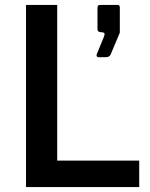

<svg xmlns="http://www.w3.org/2000/svg" viewBox="-20 -762 609 782"><path d="M213 -742H86V0H547V-108H213ZM374.5 -532.5C376.2 -530.2 378.3 -529 381 -529H408C414.7 -529 419.7 -529.8 423 -531.5C426.3 -533.2 429 -536.3 431 -541L466 -624C467.3 -626.7 468 -629 468 -631V-732C468 -738.7 465 -742 459 -742H387C380.3 -742 377 -738 377 -730V-644C377 -639.3 378 -636.2 380 -634.5C382 -632.8 385.3 -631.7 390 -631L399 -630C403.7 -629.3 406 -627 406 -623L404 -614L374 -541C372.7 -537.7 372.8 -534.8 374.5 -532.5Z"/></svg>

Font: Morrison SemiBold
Style: Regular
Weight: 600
Designer: Pablo Impallari, Rodrigo Fuenzalida (Modified by Dan O. Williams)
Version: Version 0.030; ttfautohint (v1.8.1)